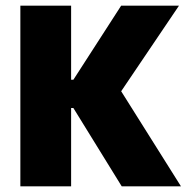

<svg xmlns="http://www.w3.org/2000/svg" viewBox="-20 -659 660 679"><path d="M410.5 0 239.5 -277H212V-377H239.5L408.5 -639H613L395.5 -317V-357L620 0ZM52 0V-639H231.5V0Z"/></svg>

Font: Anek Latin ExtraBold
Style: Regular
Weight: 800
Designer: Yesha Goshar
Foundry: Ek Type
Version: Version 1.003